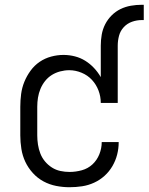

<svg xmlns="http://www.w3.org/2000/svg" viewBox="-20 -772 622 804"><path d="M271 12Q243 12 215 6.5Q187 1 162 -12.5Q137 -26 117.5 -47.5Q98 -69 86 -94.5Q74 -120 69.5 -148.5Q65 -177 65 -205V-325Q65 -352 68.5 -378.5Q72 -405 82 -429.5Q92 -454 108 -476Q124 -498 146 -513Q168 -528 194 -535Q220 -542 246 -542Q270 -542 293.5 -536Q317 -530 337 -517.5Q357 -505 373.5 -487.5Q390 -470 402 -449V-581Q402 -604 406 -627Q410 -650 420.5 -670.5Q431 -691 447.5 -707.5Q464 -724 484.5 -734Q505 -744 528 -748Q551 -752 574 -752H582V-688H574Q553 -688 533 -681Q513 -674 498.5 -658.5Q484 -643 478.5 -622.5Q473 -602 473 -581V-341H402Q402 -368 392.5 -393Q383 -418 365 -437.5Q347 -457 321.5 -467.5Q296 -478 270 -478Q251 -478 232 -473Q213 -468 197 -458Q181 -448 169 -433Q157 -418 149.5 -400Q142 -382 139 -363Q136 -344 136 -325V-205Q136 -186 139 -166.5Q142 -147 149 -129Q156 -111 168.5 -96Q181 -81 197.5 -70.5Q214 -60 233 -56Q252 -52 271 -52Q297 -52 322.5 -59Q348 -66 367 -83.5Q386 -101 396 -126Q406 -151 406 -177H477V-176Q477 -150 470.5 -124.5Q464 -99 450.5 -76Q437 -53 417.5 -35.5Q398 -18 374 -7Q350 4 324 8Q298 12 271 12Z"/></svg>

Font: Lode Term
Style: Regular
Weight: 400
Monospace: yes
Designer: Belleve Invis
Foundry: Belleve Invis
Version: Version 29.2.0